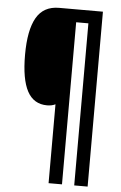

<svg xmlns="http://www.w3.org/2000/svg" viewBox="-59 -802 613 970"><g transform="rotate(5 247.0 -316.5)"><path d="M423 127H355V-695H293V127H225V-273Q207 -264 183 -264Q115 -264 82.5 -324.5Q50 -385 50 -509Q50 -634 86 -697Q122 -760 201 -760H423Z"/></g></svg>

Font: Noto Sans Thai ExtCond SemBd
Style: Regular
Weight: 600
Width: 2
Designer: Monotype Design Team
Foundry: Monotype Imaging Inc.
Version: Version 2.002; ttfautohint (v1.8.4.7-5d5b)